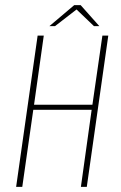

<svg xmlns="http://www.w3.org/2000/svg" viewBox="-20 -730 473 750"><path d="M43 0 127 -591H151L113 -321H341L380 -591H403L319 0H296L338 -301H110L67 0ZM173 -628 270 -710H295L368 -628H347L279 -693L195 -628Z"/></svg>

Font: Alumni Sans Thin
Style: Italic
Weight: 100
Italic angle: -8°
Designer: Robert E. Leuschke
Foundry: Robert E. Leuschke
Version: Version 1.016